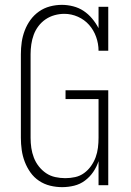

<svg xmlns="http://www.w3.org/2000/svg" viewBox="-20 -763 540 791"><path d="M236 8Q211 8 186.5 2Q162 -4 141 -18Q120 -32 105.5 -52.5Q91 -73 82 -96.5Q73 -120 69.5 -145Q66 -170 66 -195V-540Q66 -565 69.5 -589.5Q73 -614 82 -637.5Q91 -661 105.5 -681Q120 -701 140.5 -715.5Q161 -730 185.5 -736.5Q210 -743 235 -743Q258 -743 281.5 -737Q305 -731 324.5 -718Q344 -705 359.5 -686.5Q375 -668 386 -647V-735H426V-554H386Q386 -583 376 -611Q366 -639 347 -660.5Q328 -682 301 -694Q274 -706 245 -706Q225 -706 205 -700.5Q185 -695 168 -683.5Q151 -672 138.5 -655.5Q126 -639 119 -620Q112 -601 109 -580.5Q106 -560 106 -540V-195Q106 -174 109 -153.5Q112 -133 119.5 -113.5Q127 -94 140 -77.5Q153 -61 170 -49.5Q187 -38 207.5 -33.5Q228 -29 249 -29Q270 -29 290 -33.5Q310 -38 326.5 -50Q343 -62 355 -79Q367 -96 374 -115Q381 -134 383.5 -154.5Q386 -175 386 -195V-355H250V-391H426V0H386V-99Q378 -75 364 -54.5Q350 -34 330 -19Q310 -4 285.5 2Q261 8 236 8Z"/></svg>

Font: Iosevka Curly Slab Extralight
Style: Regular
Weight: 200
Monospace: yes
Designer: Belleve Invis
Foundry: Belleve Invis
Version: Version 22.1.2; ttfautohint (v1.8.4)